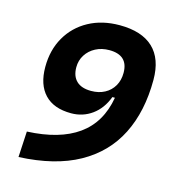

<svg xmlns="http://www.w3.org/2000/svg" viewBox="-106 -784 798 883"><g transform="rotate(15 293.0 -343.0)"><path d="M62.5 9.8 69.3 -113.3Q223.1 -120.1 311.3 -183.1Q399.4 -246.1 420.4 -368.2H408.2Q386.6 -310.4 342.9 -278.7Q299.2 -247.1 243.7 -247.1Q160.7 -247.1 117.5 -292.7Q74.2 -338.4 74.2 -422.4Q74.2 -503.4 109.9 -565.2Q145.5 -627 209 -661.6Q272.5 -696.3 356 -696.3Q461.3 -696.3 515.8 -645Q570.3 -593.7 570.3 -493.2Q570.3 -343.3 514.9 -233.2Q459.5 -123 346.9 -60.5Q234.4 2 62.5 9.8ZM305.7 -370.1Q342.6 -370.1 370.4 -385.1Q398.1 -400 413.7 -426.8Q429.2 -453.6 429.2 -488.8Q429.2 -573.2 339.4 -573.2Q303.3 -573.2 274.5 -558.2Q245.7 -543.1 229.1 -516.9Q212.4 -490.7 212.4 -458Q212.4 -415.7 236.1 -392.9Q259.8 -370.1 305.7 -370.1Z"/></g></svg>

Font: Cascadia Code PL
Style: Italic
Weight: 400
Italic angle: -10°
Monospace: yes
Designer: Aaron Bell
Foundry: Saja Typeworks
Version: Version 2404.023